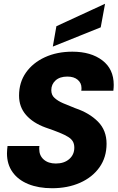

<svg xmlns="http://www.w3.org/2000/svg" viewBox="-20 -986 623 1018"><path d="M256 12Q184 12 130 -10Q76 -32 46.5 -73.5Q17 -115 17 -173Q17 -182 18 -193.5Q19 -205 20 -212H189Q188 -206 188 -203Q188 -200 188 -196Q188 -161 212 -140Q236 -119 276 -119Q320 -119 347 -142.5Q374 -166 374 -203Q374 -222 366.5 -235.5Q359 -249 341.5 -260Q324 -271 294.5 -283Q265 -295 221 -310Q155 -334 118 -376.5Q81 -419 81 -479Q81 -549 117.5 -601Q154 -653 218 -682.5Q282 -712 364 -712Q462 -712 522.5 -666Q583 -620 583 -536Q583 -529 582.5 -521Q582 -513 581 -505H411Q412 -510 412 -514Q412 -518 412 -520Q412 -546 392 -563Q372 -580 337 -580Q297 -580 274.5 -559.5Q252 -539 252 -508Q252 -482 269 -467Q286 -451 315 -438.5Q344 -426 380 -412Q454 -387 499.5 -341Q545 -295 545 -224Q545 -152 507.5 -99Q470 -46 404.5 -17Q339 12 256 12ZM260 -739 279 -847 537 -966 514 -841Z"/></svg>

Font: Rethink Sans ExtraBold
Style: Italic
Weight: 800
Italic angle: -10°
Designer: The Rethink Sans project authors (Hans Thiessen). DM Sans designed by Colophon Foundry.
Foundry: Rethink Communications LLC
Version: Version 1.001